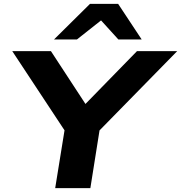

<svg xmlns="http://www.w3.org/2000/svg" viewBox="-20 -968 932 988"><path d="M264 0 322 -359 338 -258 43 -705H242L429 -419H406L685 -705H892L454 -258L502 -359L445 0ZM258 -765 443 -948H588L709 -765H589L500 -863L376 -765Z"/></svg>

Font: Nunito Sans 10pt Expanded ExtraBold
Style: Italic
Weight: 800
Width: 7
Italic angle: -9°
Designer: Vernon Adams
Foundry: Vernon Adams
Version: Version 3.101;gftools[0.9.27]